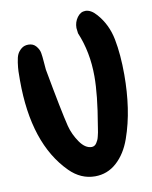

<svg xmlns="http://www.w3.org/2000/svg" viewBox="-86 -725 718 905"><g transform="rotate(-10 272.5 -272.0)"><path d="M210 -140Q221 -98 247 -60.5Q273 -23 304 -23Q311 -23 317 -26.5Q323 -30 327.5 -37Q332 -44 335 -50.5Q338 -57 340.5 -68Q343 -79 344.5 -85.5Q346 -92 347.5 -104Q349 -116 350 -120Q374 -260 374 -349Q374 -465 333 -562Q330 -586 330 -588Q330 -616 346 -638Q362 -660 385 -660Q412 -660 438 -630Q485 -577 499.5 -503Q514 -429 514 -332Q514 -250 503 -175Q492 -100 468 -32Q444 36 399.5 76Q355 116 296 116Q228 116 175 63Q25 -87 25 -390Q25 -418 25.5 -434Q26 -450 29.5 -475.5Q33 -501 39.5 -514.5Q46 -528 59.5 -539Q73 -550 93 -550Q116 -550 129.5 -534Q143 -518 146 -501Q149 -484 151 -456Q153 -428 154 -420Q192 -212 210 -140Z"/></g></svg>

Font: Because We Learn
Style: Regular
Weight: 400
Designer: Liz Wetzel, Aaron Williamson, Russ McMullin
Foundry: Red Hat
Version: Version 1.000